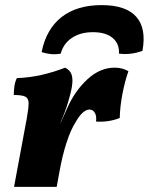

<svg xmlns="http://www.w3.org/2000/svg" viewBox="-20 -732 583 752"><path d="M235 -467Q255 -457 260.5 -439.5Q266 -422 262 -395Q258 -369 246 -329.5Q234 -290 217 -252H218L244 -310Q274 -377 323 -422Q372 -467 429 -467Q460 -467 483 -453Q469 -414 459.5 -364Q450 -314 449 -270Q430 -262 405.5 -258Q381 -254 356 -256Q359 -277 351.5 -290Q344 -303 330 -303Q319 -303 305.5 -292Q292 -281 277 -255Q257 -224 240.5 -173Q224 -122 213 -60L202 0H35L85 -269Q92 -308 92 -327.5Q92 -347 79 -353.5Q66 -360 34 -360Q34 -377 36.5 -394.5Q39 -412 46 -426Q97 -428 144.5 -439Q192 -450 235 -467ZM378 -712Q473 -712 513.5 -666.5Q554 -621 538 -533Q493 -516 446 -522Q448 -561 421 -583.5Q394 -606 344 -606Q295 -606 261.5 -583.5Q228 -561 218 -522Q196 -518 176.5 -520.5Q157 -523 143 -528Q161 -618 221 -665Q281 -712 378 -712Z"/></svg>

Font: Vollkorn ExtraBold
Style: Italic
Weight: 800
Italic angle: -11°
Designer: Friedrich Althausen
Foundry: Friedrich Althausen
Version: Version 5.000; ttfautohint (v1.8.3)